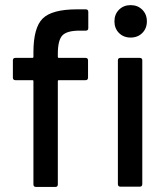

<svg xmlns="http://www.w3.org/2000/svg" viewBox="-20 -737 662 757"><path d="M317.9 -616.2H293.9Q243.7 -616.2 225.8 -597.2Q208 -578.1 208 -524.9V-513.2Q208 -508.8 211.9 -508.8H316.9Q327.1 -508.8 327.1 -499V-431.2Q327.1 -420.9 316.9 -420.9H211.9Q208 -420.9 208 -417V-9.8Q208 0 198.2 0H122.1Q111.8 0 111.8 -9.8V-417Q111.8 -420.9 107.9 -420.9H41Q30.8 -420.9 30.8 -431.2V-499Q30.8 -508.8 41 -508.8H107.9Q111.8 -508.8 111.8 -513.2V-530.8Q111.8 -627.9 148.4 -664.1Q185.1 -700.2 284.2 -700.2H317.9Q328.1 -700.2 328.1 -689.9V-626Q328.1 -616.2 317.9 -616.2ZM541 -606.9Q522.9 -588.9 495.1 -588.9Q467.3 -588.9 449.2 -606.9Q431.2 -625 431.2 -652.8Q431.2 -680.7 449.2 -698.7Q467.3 -716.8 495.1 -716.8Q522.9 -716.8 541 -698.7Q559.1 -680.7 559.1 -652.8Q559.1 -625 541 -606.9ZM530.8 -1H455.1Q444.8 -1 444.8 -11.2V-499Q444.8 -508.8 455.1 -508.8H530.8Q541 -508.8 541 -499V-11.2Q541 -1 530.8 -1Z"/></svg>

Font: Gruenseis Font Medium
Style: Regular
Weight: 500
Designer: Jeremy Tribby
Foundry: Tribby Type
Version: Version 1.408;Glyphs 3.1.2 (3151)